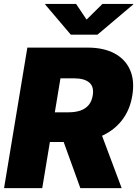

<svg xmlns="http://www.w3.org/2000/svg" viewBox="-20 -974 710 994"><path d="M1 0 121.6 -727.5H434.6Q516.1 -727.5 572.3 -697.8Q628.4 -668 653.1 -612.5Q677.7 -557.1 665 -479.5Q652.3 -401.9 608.6 -347.9Q564.9 -293.9 497.3 -266.4Q429.7 -238.8 346.2 -238.8H160.2L185.5 -392.6H335.4Q370.1 -392.6 396.2 -401.6Q422.4 -410.6 438.7 -429.9Q455.1 -449.2 460 -479.5Q467.8 -525.4 441.9 -546.9Q416 -568.4 364.7 -568.4H293L198.7 0ZM396 0 275.4 -333.5H484.9L609.9 0ZM374 -953.6 428.2 -872.6 510.3 -953.6H669.9L669.4 -950.7L484.4 -794.4H346.7L213.9 -950.7L214.4 -953.6Z"/></svg>

Font: Inter 16pt Black
Style: Italic
Weight: 900
Italic angle: -9.3988°
Version: Version 4.001;git-66647c0bb